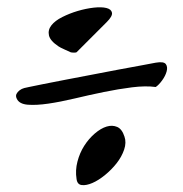

<svg xmlns="http://www.w3.org/2000/svg" viewBox="-20 -647 515 540"><path d="M195.3 -143.6Q191.4 -168 197.8 -192.4Q204.1 -216.8 216.8 -236.8Q229.5 -256.8 246.6 -271.5Q263.7 -286.1 279.8 -291Q295.9 -295.9 309.6 -290Q323.2 -284.2 330.1 -262.7Q335.9 -246.1 329.1 -226.1Q322.3 -206.1 308.1 -188Q293.9 -169.9 275.4 -154.8Q256.8 -139.6 239.7 -132.3Q222.7 -125 210 -126.5Q197.3 -127.9 195.3 -143.6ZM144.5 -516.6Q121.1 -532.2 117.7 -547.4Q114.3 -562.5 124.5 -575.7Q134.8 -588.9 155.3 -599.1Q175.8 -609.4 198.7 -616.2Q221.7 -623 243.7 -625.5Q265.6 -627.9 279.3 -624.5Q293 -621.1 294.9 -611.3Q296.9 -601.6 280.3 -585L195.3 -500Q194.3 -499 188 -499Q181.6 -499 178.7 -500Q174.8 -502 161.6 -507.8Q148.4 -513.7 144.5 -516.6ZM27.3 -369.1Q23.4 -377 26.4 -382.8Q29.3 -388.7 35.2 -393.1Q41 -397.5 48.3 -399.4Q55.7 -401.4 61.5 -402.3Q74.2 -405.3 102.1 -410.6Q129.9 -416 165 -422.9Q200.2 -429.7 238.8 -437Q277.3 -444.3 313 -451.2Q348.6 -458 376.5 -462.9Q404.3 -467.8 418 -470.7Q440.4 -474.6 446.3 -466.8Q452.1 -459 448.7 -446.3Q445.3 -433.6 436 -420.9Q426.8 -408.2 418 -402.3Q389.6 -406.2 351.1 -401.4Q312.5 -396.5 272 -388.2Q231.4 -379.9 190.4 -370.1Q149.4 -360.4 115.7 -355.5Q82 -350.6 58.1 -352.5Q34.2 -354.5 27.3 -369.1Z"/></svg>

Font: Over the Rainbow
Style: Regular
Weight: 400
Designer: Kimberly Geswein
Foundry: Kimberly Geswein
Version: Version 1.002 2010